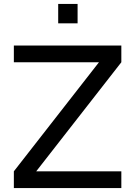

<svg xmlns="http://www.w3.org/2000/svg" viewBox="-20 -950 683 970"><path d="M274 -832V-930H372V-832ZM50 0V-84.5L480 -635.5H50V-720H593V-635.5L163 -84.5H593V0Z"/></svg>

Font: Vela Sans Med
Style: Regular
Weight: 500
Designer: Principal design: Mikhail Sharanda - project Manrope.
Design modification: Ravid Balaliev
Foundry: Mikhail Sharanda
Version: Version 1.001